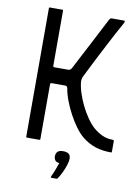

<svg xmlns="http://www.w3.org/2000/svg" viewBox="-93 -736 715 978"><g transform="rotate(10 264.5 -246.5)"><path d="M84 0Q80 0 80 -4Q80 -171 80 -337Q80 -503 80 -669Q80 -673 84 -673Q87 -673 96 -673Q105 -673 116.5 -673Q128 -673 137 -673Q146 -673 149 -673Q153 -673 153 -669Q153 -631 153 -596Q153 -561 153 -527Q153 -493 153 -458Q153 -423 153 -385Q153 -382 154 -379.5Q155 -377 159 -377H232Q238 -377 241.5 -380Q245 -383 248 -387Q268 -425 285.5 -459Q303 -493 320.5 -526Q338 -559 355.5 -593.5Q373 -628 393 -666Q396 -669 398 -671Q400 -673 403 -673Q406 -673 415 -673Q424 -673 434.5 -673Q445 -673 454.5 -673Q464 -673 467 -673Q472 -673 472.5 -669.5Q473 -666 468 -657Q440 -607 414.5 -558Q389 -509 363.5 -459.5Q338 -410 312 -357Q308 -348 307 -342Q306 -336 306 -330Q308 -304 318 -272.5Q328 -241 343 -210Q358 -179 377 -151.5Q396 -124 416 -106Q437 -88 461.5 -76.5Q486 -65 515 -65Q517 -65 520 -64Q523 -63 523 -61V-5Q523 0 520 0Q473 0 437 -12Q401 -24 370 -49Q348 -67 328 -94.5Q308 -122 290.5 -154.5Q273 -187 260.5 -220Q248 -253 243 -283Q241 -291 237.5 -293Q234 -295 232 -295Q213 -295 195 -295Q177 -295 159 -295Q159 -295 156 -294Q153 -293 153 -288Q153 -249 153 -214.5Q153 -180 153 -146Q153 -112 153 -77.5Q153 -43 153 -4Q153 0 149 0Q146 0 137 0Q128 0 116.5 0Q105 0 96 0Q87 0 84 0ZM317 69Q317 82 310.5 102Q304 122 294.5 142Q285 162 275 176Q273 180 270 180Q265 180 256 180Q247 180 241 180Q239 179 239 178Q239 177 241 170Q248 157 256 135.5Q264 114 269 99Q253 98 247 89Q241 80 241 69Q241 54 249.5 45Q258 36 278 36Q296 36 306.5 43Q317 50 317 69Z"/></g></svg>

Font: Glory Thin
Style: Regular
Weight: 400
Version: Version 1.011